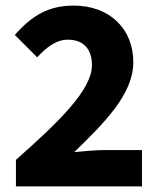

<svg xmlns="http://www.w3.org/2000/svg" viewBox="-20 -667 572 687"><path d="M37 0H488V-130H352C323 -130 279 -126 246 -123C353 -227 457 -330 457 -444C457 -566 370 -647 244 -647C154 -647 95 -612 33 -542L113 -462C144 -495 179 -525 223 -525C276 -525 309 -494 309 -434C309 -346 193 -233 37 -95Z"/></svg>

Font: DAIFUKU Sans
Style: Bold
Weight: 700
Designer: Original font ‘Source Han Sans JP’ : Paul D. Hunt
Foundry: Daifuku
Version: Version 1.000